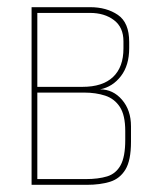

<svg xmlns="http://www.w3.org/2000/svg" viewBox="-20 -515 438 535"><path d="M68 0V-495H231Q277 -495 308.5 -473.5Q340 -452 340 -398V-381Q340 -333 317 -303Q294 -273 259 -266Q295 -266 320 -237Q345 -208 345 -163V-120Q345 -68 329.5 -42.5Q314 -17 286.5 -8.5Q259 0 222 0ZM84 -273H210Q266 -273 295 -300.5Q324 -328 324 -380V-400Q324 -439 297.5 -459Q271 -479 231 -479H84ZM84 -16H219Q254 -16 278.5 -23.5Q303 -31 316 -54.5Q329 -78 329 -125V-150Q329 -194 314 -217Q299 -240 273 -248.5Q247 -257 215 -257H84Z"/></svg>

Font: Alumni Sans Pinstripe
Style: Regular
Weight: 400
Designer: Robert E. Leuschke
Foundry: Robert E. Leuschke
Version: Version 1.010; ttfautohint (v1.8.4.7-5d5b)